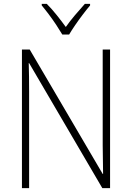

<svg xmlns="http://www.w3.org/2000/svg" viewBox="-20 -969 680 989"><path d="M547 0H507L130 -644H128Q129 -609 129.5 -574Q130 -539 130 -497V0H93V-714H133L509 -73H511Q511 -108 510 -148.5Q509 -189 509 -221V-714H547ZM301 -791Q288 -813 269.5 -841Q251 -869 231 -895.5Q211 -922 195 -941V-949H221Q246 -924 272 -891.5Q298 -859 319 -830Q340 -860 365.5 -890Q391 -920 417 -949H444V-941Q427 -921 406.5 -894Q386 -867 367.5 -840Q349 -813 336 -791Z"/></svg>

Font: Noto Sans Arabic UI SmCn XLt
Style: Regular
Weight: 200
Width: 4
Designer: Monotype Design Team, Nadine Chahine and Nizar Qandah
Foundry: Monotype Imaging Inc.
Version: Version 2.010; ttfautohint (v1.8.4.7-5d5b)